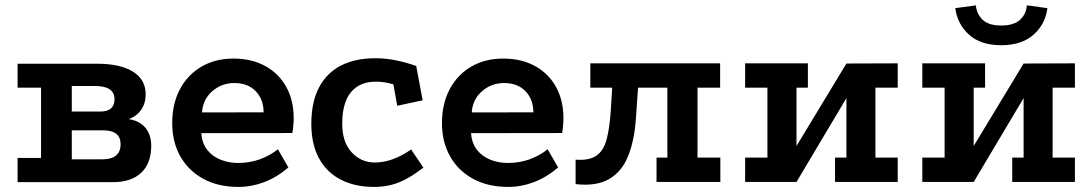

<svg xmlns="http://www.w3.org/2000/svg" viewBox="-20 -688 4131 726"><path d="M347 -447Q435 -447 482.9 -417Q530.8 -387 530.8 -331.8Q530.8 -297.8 514.2 -273.5Q497.8 -249.2 467.2 -237.5Q508 -231.2 529.9 -204.8Q551.8 -178.2 551.8 -136.5Q551.8 -70.5 514.1 -34.9Q476.5 0.8 407 0.8H46.5V-90.8H135.2V-356.5H46.5V-447ZM366 -85.5Q436 -85.5 436 -142.8Q436 -195.2 370 -195.2H251.5V-85.5ZM359.2 -266.2Q413 -266.2 413 -312.8Q413 -362.8 339.5 -362.8H251.5V-266.2Z M1070.5 -54.8Q1026 -17 978.4 0.9Q930.8 18.8 881.8 18.8Q805 18.8 748.9 -11.8Q692.8 -42.2 662 -96.6Q631.2 -151 631.2 -222.5Q631.2 -296 660.5 -350.9Q689.8 -405.8 741.9 -436.1Q794 -466.5 862.8 -466.5Q932 -466.5 983.2 -438.2Q1034.5 -410 1062.5 -359.2Q1090.5 -308.5 1090.5 -241Q1090.5 -229 1089.2 -213.9Q1088 -198.8 1085.5 -185L741.2 -184.5Q744 -145.5 764.1 -120.6Q784.2 -95.8 814.8 -83.8Q845.2 -71.8 881 -71.8Q923.2 -71.8 961.4 -85.2Q999.5 -98.8 1030.8 -123.5ZM976.8 -263.2Q976.5 -312.5 946.9 -343.2Q917.2 -374 866 -374Q818.2 -374 782.8 -343.2Q747.2 -312.5 743.8 -263Z M1467.5 -369Q1449 -374.5 1433 -376.9Q1417 -379.2 1400.8 -379.2Q1339.8 -379.2 1306.9 -339.1Q1274 -299 1274 -220.2Q1274 -151 1309.6 -112.2Q1345.2 -73.5 1397.2 -73.5Q1430.5 -73.5 1465.5 -86.1Q1500.5 -98.8 1534.5 -122.8L1581 -54.2Q1551.5 -31.5 1523.2 -15.2Q1495 1 1464 9.9Q1433 18.8 1394 18.8Q1321.8 18.8 1268.5 -8.8Q1215.2 -36.2 1186.2 -89.4Q1157.2 -142.5 1157.2 -220.2Q1157.2 -301.2 1185.9 -356.5Q1214.5 -411.8 1268.6 -439.8Q1322.8 -467.8 1399.5 -467.8Q1438.8 -467.8 1476.9 -460Q1515 -452.2 1553.8 -438.5L1578.2 -308.8L1482 -288Z M2090.5 -54.8Q2046 -17 1998.4 0.9Q1950.8 18.8 1901.8 18.8Q1825 18.8 1768.9 -11.8Q1712.8 -42.2 1682 -96.6Q1651.2 -151 1651.2 -222.5Q1651.2 -296 1680.5 -350.9Q1709.8 -405.8 1761.9 -436.1Q1814 -466.5 1882.8 -466.5Q1952 -466.5 2003.2 -438.2Q2054.5 -410 2082.5 -359.2Q2110.5 -308.5 2110.5 -241Q2110.5 -229 2109.2 -213.9Q2108 -198.8 2105.5 -185L1761.2 -184.5Q1764 -145.5 1784.1 -120.6Q1804.2 -95.8 1834.8 -83.8Q1865.2 -71.8 1901 -71.8Q1943.2 -71.8 1981.4 -85.2Q2019.5 -98.8 2050.8 -123.5ZM1996.8 -263.2Q1996.5 -312.5 1966.9 -343.2Q1937.2 -374 1886 -374Q1838.2 -374 1802.8 -343.2Q1767.2 -312.5 1763.8 -263Z M2462.5 0V-92H2503.5V-356.5H2212.2V-448.5H2703V-356.5H2617.5V-92H2703.8V0ZM2156.5 8.2V-84.2Q2208.2 -80.5 2235.4 -99.5Q2262.5 -118.5 2273.6 -160.2Q2284.8 -202 2289.2 -265.5L2296.2 -377H2394L2384.5 -239.5Q2378.8 -156.5 2355.1 -97.9Q2331.5 -39.2 2283.4 -11.1Q2235.2 17 2156.5 8.2Z M2797.5 -448.5H3034.8V-356.5H2991.8V-136L3180.5 -447.8L3374.5 -448.5V-356.5H3290.2V-92H3374.5V0H3137.5V-92H3180.5V-317L2991.8 0H2797.5V-92H2881.8V-356.5H2797.5Z M3467.5 -448.5H3704.8V-356.5H3661.8V-136L3850.5 -447.8L4044.5 -448.5V-356.5H3960.2V-92H4044.5V0H3807.5V-92H3850.5V-317L3661.8 0H3467.5V-92H3551.8V-356.5H3467.5ZM3765.5 -517Q3688.5 -517 3644.2 -556.8Q3600 -596.5 3592.2 -657.2L3670 -667.8Q3672.8 -634.8 3695.8 -613.1Q3718.8 -591.5 3765.5 -591.5Q3813.2 -591.5 3836.8 -612.9Q3860.2 -634.2 3862.8 -667.8L3940.5 -657.2Q3932.8 -596.5 3888 -556.8Q3843.2 -517 3765.5 -517Z"/></svg>

Font: Podkova VF Beta
Style: Regular
Weight: 400
Designer: Ilya Yudin
Foundry: Cyreal (www.cyreal.org)
Version: Version 2.100